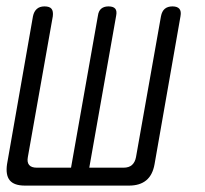

<svg xmlns="http://www.w3.org/2000/svg" viewBox="-20 -580 640 600"><path d="M58 0Q24 0 10.5 -16.5Q-3 -33 2 -67L83 -529Q86 -544 95 -552Q104 -560 119 -560Q135 -560 141 -552.5Q147 -545 145 -529L67 -89Q64 -73 71 -64.5Q78 -56 95 -56H202L286 -531Q288 -546 296.5 -553Q305 -560 319 -560Q334 -560 340 -553Q346 -546 343 -531L259 -56H366Q383 -56 392.5 -64.5Q402 -73 405 -89L483 -529Q486 -545 495 -552.5Q504 -560 519 -560Q534 -560 540.5 -552.5Q547 -545 544 -529L463 -67Q457 -33 437 -16.5Q417 0 383 0Z"/></svg>

Font: Maple Mono NL ExtraLight
Style: Italic
Weight: 275
Italic angle: -10°
Monospace: yes
Designer: subframe7536
Version: Version 7.000